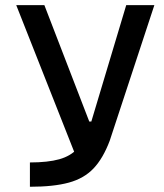

<svg xmlns="http://www.w3.org/2000/svg" viewBox="-20 -713 626 733"><path d="M94.2 0V-92.8Q162.6 -92.8 206.3 -105Q250 -117.2 277.1 -147Q304.2 -176.8 322.8 -229.5L461.9 -693.4H569.3L398.9 -175.8Q373.5 -108.4 337.2 -70.1Q300.8 -31.7 242.9 -15.9Q185.1 0 94.2 0ZM277.3 -97.7 42 -693.4H149.4L320.8 -249H337.4Z"/></svg>

Font: Cascadia Mono PL
Style: Regular
Weight: 400
Monospace: yes
Designer: Aaron Bell
Foundry: Saja Typeworks
Version: Version 2102.003